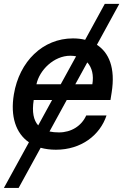

<svg xmlns="http://www.w3.org/2000/svg" viewBox="-24 -747 634 972"><path d="M579.9 -727.3H506.4L407 -545.5C387.4 -550.4 366.5 -552.6 345.2 -552.6C193.5 -552.6 73.9 -436.8 46.2 -269.2C27.7 -158.4 55.8 -72.4 122.5 -26.6L-4.3 204.5H70.3L181.8 1.1C204.9 7.5 230.8 11 259.2 11C387.1 11 482.2 -62.5 515.3 -162.6H412.6C388.5 -108.7 335.9 -76.7 274.9 -76.7C257.1 -76.7 241.1 -78.1 226.6 -81.3L313.9 -240.8H535.2L541.2 -278.4C561.4 -404.5 526.6 -481.2 466.6 -520.2ZM146.7 -240.8H239.7L169.4 -112.2C146 -138.1 137.1 -179.7 146.7 -240.8ZM160.5 -320.3C175.4 -392 248.9 -464.8 331.7 -464.8C342 -464.8 351.9 -463.8 361.2 -462L283.4 -320.3ZM357.2 -320.3 418 -431.1C441.8 -405.2 451.3 -366.1 443.5 -320.3Z"/></svg>

Font: Magic Ui Pro Medium
Style: Italic
Weight: 500
Italic angle: -9.39999°
Designer: Stefan Endress, Andreas Faust
Version: Version 1.000;FEAKit 1.0